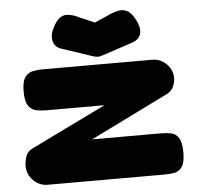

<svg xmlns="http://www.w3.org/2000/svg" viewBox="-52 -783 872 845"><g transform="rotate(-5 383.5 -360.0)"><path d="M125 9Q88 9 61.5 -18Q35 -45 35 -82Q35 -100 42 -122.5Q49 -145 72 -156L404 -318H147Q125 -318 104 -322Q83 -326 69 -345Q55 -364 55 -409Q55 -454 69 -472.5Q83 -491 104 -495Q125 -499 147 -499H630Q667 -499 693.5 -473Q720 -447 720 -410Q720 -391 711 -372Q702 -353 682 -343L337 -173H642Q665 -173 685.5 -169Q706 -165 719 -145.5Q732 -126 732 -81Q732 -36 718.5 -17Q705 2 684.5 5.5Q664 9 641 9ZM394 -684 471 -718Q484 -723 502 -727Q520 -731 540 -721.5Q560 -712 578 -675Q595 -640 587 -615.5Q579 -591 547 -581L418 -538Q415 -538 408.5 -535.5Q402 -533 394 -533Q386 -533 379 -535.5Q372 -538 370 -538L241 -581Q210 -590 202 -616Q194 -642 210 -675Q228 -711 245.5 -721Q263 -731 279 -728.5Q295 -726 307 -722Z"/></g></svg>

Font: Fredoka Expanded
Style: Bold
Weight: 700
Width: 7
Designer: Ben Nathan
Foundry: Milena B. Brandão, Ben Nathan
Version: Version 2.001